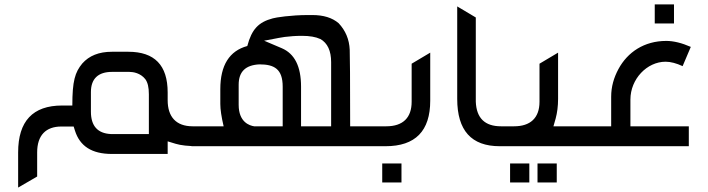

<svg xmlns="http://www.w3.org/2000/svg" viewBox="-20 -661 3203 868"><path d="M62 28V187L148 137V28C148 -50 188 -89 257 -89H313L319 -70C341 -1 394 35 486 35H738V-22L774 -11C797 -4 831 0 876 0V-90H851C776 -90 738 -133 738 -208V-243C738 -366 679 -427 560 -427H486C427 -427 383 -409 352 -374C319 -334 307 -295 307 -184H261C128 -184 62 -113 62 28ZM391 -156V-245C391 -306 425 -336 486 -336H565C582 -336 615 -331 637 -303C648 -288 653 -266 653 -235V-55H481C421 -58 391 -92 391 -156Z M846 0H1686V-90H1563C1563 -301 1562 -417 1561 -436C1559 -483 1542 -523 1511 -556C1482 -581 1442 -593 1392 -593H1373C1295 -593 1226 -582 1213 -578C1149 -561 1118 -529 1098 -453C1017 -431 976 -366 976 -258V-191C976 -166 981 -133 991 -90H846ZM1059 -187V-278C1059 -337 1090 -367 1153 -370C1220 -370 1258 -349 1258 -269V-90H1129C1109 -93 1059 -108 1059 -187ZM1174 -477 1227 -487C1230 -488 1243 -490 1267 -494C1291 -497 1317 -499 1345 -499C1380 -499 1408 -494 1427 -485H1428C1461 -466 1477 -431 1477 -380V-90H1341V-269C1341 -361 1312 -418 1254 -443Z M1726 -90H1656V0H1723C1858 0 1925 -69 1925 -206V-423L1841 -373V-201C1841 -130 1803 -90 1726 -90ZM1708 164H1795V78H1708Z M2239 0H2279V-90H2245C2172 -90 2134 -127 2131 -201V-582L2047 -632V-214C2047 -71 2111 0 2239 0Z M2304 -90H2249V0H2637V-90H2482L2492 -125C2499 -151 2503 -181 2503 -214V-423L2419 -373V-201C2419 -127 2377 -90 2304 -90ZM2286 164H2373V78H2286ZM2410 164H2497V78H2410Z M2607 0H3094V-90H2830V-211C2830 -304 2905 -382 2989 -382C3012 -382 3038 -375 3066 -362L3103 -449C3062 -467 3025 -476 2992 -476C2892 -476 2817 -425 2776 -349C2755 -310 2743 -269 2743 -224V-90H2607ZM2940 -555H3027V-641H2940Z"/></svg>

Font: All Genders v4 Light
Style: Regular
Weight: 300
Designer: Rassam Alawdi
Foundry: Rassam Art
Version: Version 3.100;FEAKit 1.0